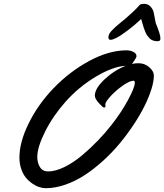

<svg xmlns="http://www.w3.org/2000/svg" viewBox="-20 -989 871 1018"><path d="M795.9 -588.9Q795.9 -558.1 782.7 -515.9Q769.5 -473.6 745.8 -426Q722.2 -378.4 688.2 -327.4Q654.3 -276.4 614.5 -228.3Q574.7 -180.2 527.1 -137Q479.5 -93.8 430.7 -61.5Q381.8 -29.3 327.6 -10.3Q273.4 8.8 222.7 8.8Q207 8.8 189 3.2Q170.9 -2.4 151.9 -15.4Q132.8 -28.3 117.7 -46.4Q102.5 -64.5 92.8 -92.5Q83 -120.6 83 -153.8Q83 -234.9 131.6 -334Q180.2 -433.1 261.7 -519Q348.6 -609.4 453.1 -665.8Q557.6 -722.2 651.9 -722.2Q670.4 -722.2 687 -713.9Q703.6 -705.6 703.6 -691.9Q703.6 -683.6 694.8 -671.9Q692.9 -669.4 688 -661.4Q683.1 -653.3 679.7 -649.9Q695.8 -653.8 713.9 -653.8Q747.6 -653.8 771.7 -632.3Q795.9 -610.8 795.9 -588.9ZM688 -561Q668 -561 631.3 -535.4Q594.7 -509.8 566.4 -479Q538.1 -448.2 538.1 -434.6Q538.1 -433.6 538.8 -431.6Q539.6 -429.7 539.6 -428.2Q539.6 -424.8 537.4 -421.6Q535.2 -418.5 532.2 -418.5Q525.9 -418.5 504.4 -442.1Q482.9 -465.8 482.9 -481.9Q482.9 -519.5 533.4 -567.4Q584 -615.2 646 -640.1Q577.6 -636.2 487.3 -582Q397 -527.8 328.1 -450.2Q261.2 -375 219.5 -292Q177.7 -209 177.7 -157.2Q177.7 -125.5 191.9 -102.8Q206.1 -80.1 234.9 -80.1Q273.9 -80.1 321.8 -103.5Q369.6 -127 414.8 -165Q460 -203.1 499 -243.7Q538.1 -284.2 570.8 -326.2Q623 -392.6 658.9 -459Q694.8 -525.4 694.8 -550.8Q694.8 -561 688 -561ZM814.5 -770.5Q801.8 -770.5 791.3 -774.2Q780.8 -777.8 773.2 -785.6Q765.6 -793.5 760 -801.3Q754.4 -809.1 749.5 -822Q744.6 -835 741.7 -843.5Q738.8 -852.1 734.6 -866.9Q730.5 -881.8 728.5 -888.7Q697.3 -857.4 643.1 -817.6Q588.9 -777.8 565.4 -777.8Q560.1 -777.8 557.4 -782Q554.7 -786.1 554.7 -790.5Q554.7 -799.3 559.3 -808.8Q564 -818.4 575.4 -829.8Q586.9 -841.3 595 -848.6Q603 -856 621.1 -870.6Q639.2 -885.3 645.5 -890.6Q692.9 -931.2 716.8 -958.5Q722.2 -968.8 743.7 -968.8Q764.2 -968.8 777.3 -954.8Q790.5 -940.9 794.4 -925Q798.3 -909.2 801.3 -889.9Q804.2 -870.6 805.7 -866.7Q806.6 -864.7 811 -853.3Q815.4 -841.8 817.9 -835.4Q820.3 -829.1 823.7 -818.6Q827.1 -808.1 828.9 -799.8Q830.6 -791.5 830.6 -784.7Q830.6 -776.9 826.9 -773.7Q823.2 -770.5 814.5 -770.5Z"/></svg>

Font: Yellowtail
Style: Regular
Weight: 400
Designer: Astigmatic (AOETI)
Foundry: Astigmatic (AOETI)
Version: Version 1.000